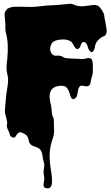

<svg xmlns="http://www.w3.org/2000/svg" viewBox="-20 -759 604 1041"><path d="M17 -370Q14 -389 16 -407.5Q18 -426 20 -445Q23 -480 22 -513.5Q21 -547 12 -581Q8 -596 9 -612.5Q10 -629 8 -645Q6 -658 5 -674.5Q4 -691 12 -702Q15 -706 17.5 -709Q20 -712 25 -714Q32 -718 39.5 -719.5Q47 -721 55 -722Q69 -723 84 -722.5Q99 -722 113 -722Q130 -722 145.5 -721.5Q161 -721 178 -723Q192 -724 206.5 -726Q221 -728 235 -729Q264 -730 291 -732Q318 -734 345 -737Q353 -738 358 -738.5Q363 -739 371 -737Q380 -735 388.5 -731Q397 -727 408 -726Q422 -724 436 -725.5Q450 -727 464 -729Q472 -730 482 -731.5Q492 -733 501 -731Q513 -729 520.5 -720Q528 -711 534 -702Q540 -692 542.5 -685.5Q545 -679 546 -668Q547 -658 549.5 -649Q552 -640 553 -630Q554 -623 555.5 -615Q557 -607 558 -598.5Q559 -590 557.5 -582.5Q556 -575 551 -568Q547 -563 542.5 -562Q538 -561 533 -558Q525 -554 516 -545Q498 -528 495 -508Q495 -503 492.5 -495.5Q490 -488 486.5 -482.5Q483 -477 477.5 -476.5Q472 -476 465 -485Q461 -489 458.5 -497.5Q456 -506 453 -513.5Q450 -521 445 -526.5Q440 -532 431 -531Q425 -530 422.5 -525.5Q420 -521 418 -515L414 -504Q412 -499 407 -496Q399 -491 393.5 -495Q388 -499 383.5 -506Q379 -513 375 -521Q371 -529 367 -532Q350 -545 324 -545Q298 -545 279 -538Q269 -534 265 -529.5Q261 -525 257 -517Q252 -506 252 -493.5Q252 -481 259 -470Q265 -462 270.5 -459.5Q276 -457 282.5 -457Q289 -457 296 -457.5Q303 -458 311 -455Q318 -453 323.5 -449Q329 -445 336 -444Q360 -441 385 -441Q396 -441 406 -440Q416 -439 427 -439Q435 -439 441.5 -441Q448 -443 456 -444Q475 -445 479 -434Q483 -423 483 -409Q483 -398 483.5 -387Q484 -376 483 -365Q482 -355 479 -346Q476 -337 474 -328Q472 -320 471 -311Q470 -302 464 -296Q458 -291 450.5 -291Q443 -291 436 -293Q417 -297 411 -289Q405 -281 403 -269Q401 -257 398.5 -244Q396 -231 386 -225Q378 -220 373 -222.5Q368 -225 365 -231Q362 -237 360 -244Q358 -251 357 -255Q352 -271 343 -282.5Q334 -294 312 -294Q295 -294 279 -287.5Q263 -281 256 -267Q248 -253 249 -233.5Q250 -214 254 -199Q258 -185 259 -170.5Q260 -156 262 -142Q263 -135 265.5 -129.5Q268 -124 270 -118Q272 -111 272 -104V-91Q272 -76 273 -60.5Q274 -45 272 -31Q269 -16 264 -2Q259 12 256 26Q249 58 249 87.5Q249 117 254 149Q256 164 258.5 179Q261 194 262 209V226Q262 235 260 243.5Q258 252 252 257.5Q246 263 234 262Q223 261 219.5 255.5Q216 250 216 242.5Q216 235 218 227Q220 219 220 213Q220 200 217.5 187.5Q215 175 217 161Q219 152 220 141.5Q221 131 218 122Q215 112 213 102.5Q211 93 210 82Q208 68 202 57.5Q196 47 181 40Q173 37 166.5 35Q160 33 154 30Q142 23 138 10Q135 2 133.5 -7Q132 -16 125 -24Q115 -34 98.5 -40Q82 -46 72 -31Q67 -23 62 -16Q57 -9 44 -16Q35 -21 33 -30Q31 -39 27 -47Q24 -54 20.5 -61.5Q17 -69 17 -77Q17 -83 18.5 -88.5Q20 -94 18 -101Q15 -118 10 -134Q5 -150 7 -167Q10 -193 11.5 -219.5Q13 -246 18 -272Q20 -286 22 -299.5Q24 -313 24 -327Q24 -338 21.5 -348.5Q19 -359 17 -370Z"/></svg>

Font: Double Feature
Style: Regular
Weight: 400
Designer: David Shetterly
Foundry: David Shetterly
Version: Version 2.100 1997 initial release